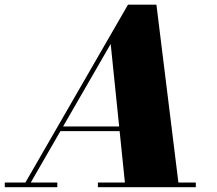

<svg xmlns="http://www.w3.org/2000/svg" viewBox="-70 -784 910 804"><path d="M25 0 466 -764.5H585L679.5 0H455L393.5 -600L47.5 0ZM-50 0V-19.5H170V0ZM340 0V-19.5H750V0ZM183 -235V-254.5H510V-235Z"/></svg>

Font: Bodoni Moda Black
Style: Italic
Weight: 900
Italic angle: -13°
Version: Version 2.005